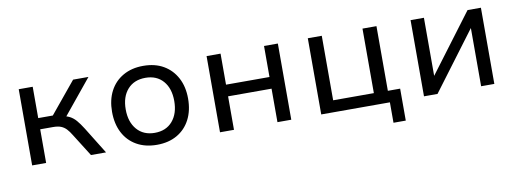

<svg xmlns="http://www.w3.org/2000/svg" viewBox="-54 -802 3312 1231"><g transform="rotate(-10 1602.0 -186.0)"><path d="M97 0V-496H188V-292H283L451 -496H551L353 -254L337 -278Q368 -274 390 -262.5Q412 -251 430.5 -229.5Q449 -208 471 -173L578 0H480L388 -146Q373 -171 358 -187Q343 -203 323 -211Q303 -219 271 -219H188V0Z M909 9Q833 9 777 -23Q721 -55 691 -113Q661 -171 661 -249Q661 -326 691 -383.5Q721 -441 777 -473Q833 -505 908 -505Q985 -505 1040 -473Q1095 -441 1125.5 -383.5Q1156 -326 1156 -249Q1156 -171 1126 -113Q1096 -55 1040.5 -23Q985 9 909 9ZM908 -69Q982 -69 1024 -118Q1066 -167 1066 -249Q1066 -331 1024 -379Q982 -427 909 -427Q835 -427 792.5 -379Q750 -331 750 -249Q750 -167 792.5 -118Q835 -69 908 -69Z M1320 0V-496H1411V-294H1694V-496H1784V0H1694V-218H1411V0Z M2426 133V0H1979V-496H2070V-76H2335V-496H2426V-75H2506V133Z M2648 0V-496H2735V-118L3019 -496H3106V0H3020V-379L2736 0Z"/></g></svg>

Font: Nunito Sans 7pt
Style: Regular
Weight: 400
Designer: Vernon Adams
Foundry: Vernon Adams
Version: Version 3.101;gftools[0.9.27]